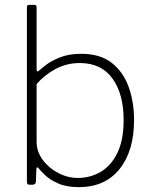

<svg xmlns="http://www.w3.org/2000/svg" viewBox="-20 -762 632 792"><path d="M102 0Q96 0 93.5 -3Q91 -6 91 -13V-732Q91 -742 100 -742H123Q131 -742 131 -731V-478Q131 -468 134 -467.5Q137 -467 144 -473Q149 -478 169.5 -494Q190 -510 226.5 -525Q263 -540 316 -540Q393 -540 440.5 -503Q488 -466 510.5 -404Q533 -342 533 -267Q533 -139 473 -64.5Q413 10 305 10Q254 10 219.5 -5.5Q185 -21 165.5 -40Q146 -59 140 -67Q136 -72 133 -71.5Q130 -71 130 -64L128 -13Q128 0 113 0ZM131 -177Q131 -137 156 -103Q181 -69 220 -48.5Q259 -28 301 -28Q353 -28 396 -53.5Q439 -79 464.5 -132Q490 -185 490 -267Q490 -374 444 -438Q398 -502 309 -502Q254 -502 207.5 -476.5Q161 -451 131 -415Z"/></svg>

Font: Libre Franklin Thin Thin
Style: Regular
Weight: 250
Version: Version 3.000